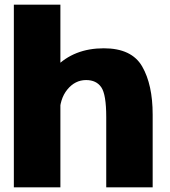

<svg xmlns="http://www.w3.org/2000/svg" viewBox="-20 -805 730 825"><path d="M39.5 0H239.5V-785H39.5ZM436.5 0H636V-312.5Q636 -441 591 -519.2Q546 -597.5 426 -597.5Q297.5 -597.5 218.2 -515.8Q139 -434 139 -353L236 -312Q236 -379.5 269.2 -420.2Q302.5 -461 350 -461Q394 -461 415.2 -430Q436.5 -399 436.5 -302Z"/></svg>

Font: Anybody UltraCondensed Thin ExtraBold
Style: Regular
Weight: 800
Version: Version 1.111